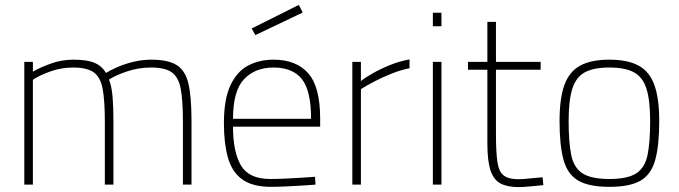

<svg xmlns="http://www.w3.org/2000/svg" viewBox="-20 -752 2765 782"><path d="M79 0V-500H114V-460Q140 -476 185.5 -492.5Q231 -509 278 -509Q334 -509 364 -496.5Q394 -484 412 -455Q431 -467 460 -479.5Q489 -492 524.5 -500.5Q560 -509 596 -509Q664 -509 699.5 -487Q735 -465 747.5 -411Q760 -357 760 -260V0H725V-258Q725 -343 716 -390.5Q707 -438 679.5 -457.5Q652 -477 596 -477Q543 -477 495.5 -460.5Q448 -444 424 -428Q435 -400 438.5 -358Q442 -316 442 -260V0H407V-258Q407 -343 398 -390.5Q389 -438 361.5 -457.5Q334 -477 278 -477Q229 -477 183.5 -460.5Q138 -444 114 -427V0Z M1080 9Q1006 8 965 -22.5Q924 -53 908 -111Q892 -169 892 -250Q892 -349 919 -405.5Q946 -462 991.5 -485.5Q1037 -509 1094 -509Q1186 -509 1235 -454Q1284 -399 1284 -269V-236H929Q929 -133 961.5 -78Q994 -23 1081 -23Q1107 -23 1140 -24.5Q1173 -26 1206 -28Q1239 -30 1263 -32L1265 0Q1241 2 1208 4Q1175 6 1141 7.5Q1107 9 1080 9ZM929 -268H1247Q1247 -383 1209.5 -430Q1172 -477 1094 -477Q1019 -477 974 -429.5Q929 -382 929 -268ZM1020 -609 1005 -636 1197 -732 1213 -701Z M1415 0V-500H1450V-422Q1469 -437 1500 -454.5Q1531 -472 1569.5 -487.5Q1608 -503 1648 -510V-474Q1612 -467 1574.5 -452Q1537 -437 1504.5 -420Q1472 -403 1450 -389V0Z M1743 0V-500H1778V0ZM1743 -645V-700H1778V-645Z M2092 10Q2047 10 2019 -4.5Q1991 -19 1978 -57.5Q1965 -96 1965 -168V-468H1886V-500H1965V-663H2000V-500H2182V-468H2000V-206Q2000 -132 2006 -92Q2012 -52 2032 -37Q2052 -22 2092 -22Q2102 -22 2119.5 -23.5Q2137 -25 2156 -27Q2175 -29 2190 -30L2193 2Q2172 4 2142 7Q2112 10 2092 10Z M2462 9Q2380 9 2336 -16Q2292 -41 2275.5 -100Q2259 -159 2259 -259Q2259 -352 2279 -406.5Q2299 -461 2343.5 -485Q2388 -509 2462 -509Q2536 -509 2580.5 -485Q2625 -461 2645 -406.5Q2665 -352 2665 -259Q2665 -159 2648.5 -100Q2632 -41 2588.5 -16Q2545 9 2462 9ZM2462 -23Q2536 -23 2571.5 -46Q2607 -69 2617.5 -121Q2628 -173 2628 -259Q2628 -343 2613 -390.5Q2598 -438 2562 -457.5Q2526 -477 2462 -477Q2398 -477 2362 -457.5Q2326 -438 2311 -390.5Q2296 -343 2296 -259Q2296 -173 2306.5 -121Q2317 -69 2352.5 -46Q2388 -23 2462 -23Z"/></svg>

Font: TitilliumWeb ExtraLight
Style: Regular
Weight: 400
Designer: Mohamed Gaber, Accademia di Belle Arti di Urbino and others
Foundry: Kief Type Foundry, Accademia di Belle Arti di Urbino and others
Version: Version 3.000; ttfautohint (v1.8.2)